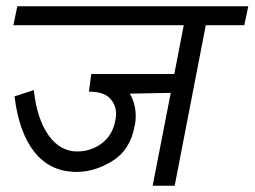

<svg xmlns="http://www.w3.org/2000/svg" viewBox="-20 -590 809 610"><path d="M535 0H465L522.5 -295L392.5 -292.5Q411.2 -260 411.2 -221.2Q411.2 -203.8 407.5 -188.8Q393.8 -113.8 337.5 -78.8Q281.2 -43.8 223.8 -43.8Q140 -43.8 90 -106.2Q40 -168.8 26.2 -283.8L87.5 -303.8Q97.5 -211.2 134.4 -160Q171.2 -108.8 225 -108.8Q268.8 -108.8 303.1 -134.4Q337.5 -160 346.2 -206.2Q348.8 -218.8 348.8 -227.5Q348.8 -257.5 328.8 -278.1Q308.8 -298.8 262.5 -298.8L270 -355H533.8L563.8 -510H22.5L35 -570H768.8L756.2 -510H633.8Z"/></svg>

Font: Cambay
Style: Italic
Weight: 400
Italic angle: -11°
Designer: Pooja Saxena
Foundry: Pooja Saxena
Version: Version 1.019;PS 001.019;hotconv 1.0.70;makeotf.lib2.5.58329